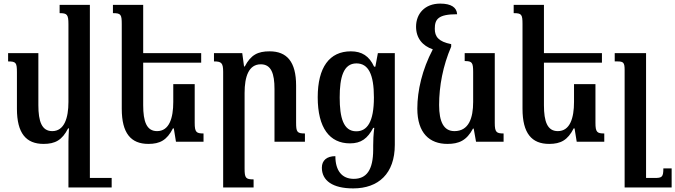

<svg xmlns="http://www.w3.org/2000/svg" viewBox="-20 -787 3749 1066"><path d="M222 12C286 12 325 -9 358 -74H363C362 -50 360 -26 360 -2V254H600V201H479V-760H311V-714C352 -714 360 -707 360 -653V-221C360 -132 337 -59 270 -59C212 -59 193 -113 193 -203V-492H25V-446C69 -446 74 -439 74 -385V-183C74 -47 125 12 222 12Z M1061 -320H942V-221C942 -132 920 -59 852 -59C794 -59 775 -112 775 -203V-439H1097V-492H775V-760H607V-714C651 -714 656 -707 656 -653V-183C656 -47 707 12 804 12C868 12 907 -9 940 -74H945L957 0H1110V-46C1070 -46 1061 -53 1061 -105Z M1673 -46C1629 -46 1624 -54 1624 -107V-312C1624 -444 1573 -502 1477 -502C1412 -502 1373 -483 1339 -418H1335L1325 -492H1168V-446C1209 -446 1219 -438 1219 -388V254H1388V209C1344 209 1338 201 1338 149V-271C1338 -362 1361 -430 1428 -430C1486 -430 1504 -378 1504 -293V0H1673Z M1941 259C2081 259 2172 177 2172 17V-492H2078L2064 -417H2057C2030 -476 1989 -502 1928 -502C1809 -502 1744 -413 1744 -247C1744 -77 1810 9 1923 9C1985 9 2021 -18 2052 -77H2058C2053 -36 2052 -9 2052 21V43C2052 158 2014 206 1944 206C1878 206 1842 160 1842 80C1794 80 1767 104 1767 144C1767 216 1827 259 1941 259ZM1958 -58C1886 -58 1866 -135 1866 -246C1866 -356 1886 -435 1959 -435C2025 -435 2056 -375 2056 -246C2056 -109 2018 -58 1958 -58Z M2464 12C2528 12 2571 -7 2606 -73H2610L2623 0H2776V-46C2736 -46 2727 -53 2727 -105V-492H2560V-448C2601 -448 2607 -440 2607 -387V-221C2607 -132 2583 -59 2503 -59C2444 -59 2418 -110 2418 -204C2418 -309 2439 -421 2485 -528V-542C2414 -556 2394 -584 2394 -627C2394 -680 2412 -708 2518 -708C2516 -745 2486 -767 2424 -767C2338 -767 2290 -710 2290 -639C2290 -576 2325 -533 2383 -513C2324 -401 2297 -284 2297 -184C2297 -48 2365 12 2464 12Z M3286 -320H3167V-221C3167 -132 3145 -59 3077 -59C3019 -59 3000 -112 3000 -203V-439H3322V-492H3000V-760H2832V-714C2876 -714 2881 -707 2881 -653V-183C2881 -47 2932 12 3029 12C3093 12 3132 -9 3165 -74H3170L3182 0H3335V-46C3295 -46 3286 -53 3286 -105Z M3709 148H3663C3663 197 3655 201 3614 201H3567V-492H3393V-446H3407C3441 -446 3448 -440 3448 -399V254H3709Z"/></svg>

Font: Noto Serif Armenian SemiCondensed SemiBold
Style: Regular
Weight: 600
Width: 4
Designer: Monotype Design Team
Foundry: Monotype Imaging Inc.
Version: Version 2.008